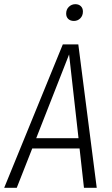

<svg xmlns="http://www.w3.org/2000/svg" viewBox="-40 -897 536 917"><path d="M361 0 340 -188H114L40 0H-20L260 -685H334L422 0ZM133 -237H335L290 -637ZM276 -832Q276 -852 289 -864.5Q302 -877 320 -877Q336 -877 346 -867.5Q356 -858 356 -842Q356 -822 343.5 -809.5Q331 -797 313 -797Q296 -797 286 -806.5Q276 -816 276 -832Z"/></svg>

Font: Fira Sans Extra Condensed Light
Style: Italic
Weight: 300
Width: 3
Italic angle: -8°
Designer: Carrois Corporate & Edenspiekermann AG
Foundry: Carrois Corporate GbR & Edenspiekermann AG
Version: Version 4.203